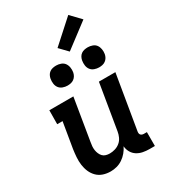

<svg xmlns="http://www.w3.org/2000/svg" viewBox="-234 -1092 1069 1211"><g transform="rotate(-30 300.0 -486.5)"><path d="M206 8Q177 8 151.5 -0.5Q126 -9 107.5 -27.5Q89 -46 78.5 -70.5Q68 -95 64.5 -122Q61 -149 63 -177Q65 -205 69 -233L100 -419H61L62 -520H237L187 -217Q184 -202 183 -187.5Q182 -173 184 -159.5Q186 -146 191.5 -133Q197 -120 206 -110.5Q215 -101 228.5 -97Q242 -93 257 -93Q276 -93 296 -99Q316 -105 332 -118.5Q348 -132 356.5 -151Q365 -170 368 -189L423 -520H543L477 -125Q476 -118 477 -112Q478 -106 482 -101.5Q486 -97 492 -95Q498 -93 504 -93H526V8H487Q463 8 440 3.5Q417 -1 398 -13Q379 -25 367.5 -45Q356 -65 354 -89Q344 -68 328.5 -49.5Q313 -31 293 -17.5Q273 -4 250.5 2Q228 8 206 8ZM470 -597Q453 -597 436.5 -603Q420 -609 410 -622Q400 -635 397.5 -652.5Q395 -670 398 -688Q400 -700 406 -711.5Q412 -723 422.5 -730.5Q433 -738 445.5 -740.5Q458 -743 470 -743Q487 -743 503.5 -737Q520 -731 529.5 -718Q539 -705 542 -687.5Q545 -670 542 -652Q540 -640 533.5 -628.5Q527 -617 516.5 -609.5Q506 -602 494 -599.5Q482 -597 470 -597ZM240 -597Q223 -597 206.5 -603Q190 -609 180 -622Q170 -635 167.5 -652.5Q165 -670 168 -688Q170 -700 176 -711.5Q182 -723 192.5 -730.5Q203 -738 215.5 -740.5Q228 -743 240 -743Q257 -743 273.5 -737Q290 -731 299.5 -718Q309 -705 312 -687.5Q315 -670 312 -652Q310 -640 303.5 -628.5Q297 -617 286.5 -609.5Q276 -602 264 -599.5Q252 -597 240 -597ZM359 -776 303 -834 466 -981 535 -909Z"/></g></svg>

Font: Iosevka HT Extended
Style: Bold Italic
Weight: 700
Width: 7
Italic angle: -9°
Monospace: yes
Designer: Belleve Invis
Foundry: Belleve Invis
Version: Version 32.3.0; ttfautohint (v1.8.4)